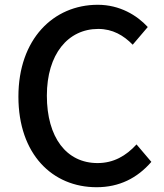

<svg xmlns="http://www.w3.org/2000/svg" viewBox="-20 -770 686 803"><path d="M384 13C479 13 554 -25 613 -93L551 -166C507 -118 455 -88 388 -88C258 -88 176 -195 176 -370C176 -543 264 -649 391 -649C451 -649 497 -622 535 -583L598 -657C553 -706 481 -750 389 -750C203 -750 57 -606 57 -366C57 -125 199 13 384 13Z"/></svg>

Font: Genne Gothic Medium
Style: Regular
Weight: 500
Designer: Ryoko NISHIZUKA (kana & ideographs); Paul D. Hunt (Latin, Greek & Cyrillic); Wenlong ZHANG (bopomofo); Sandoll Communica
Foundry: Adobe Systems Incorporated
Version: Version 1.004;PS 1.004;hotconv 16.6.51;makeotf.lib2.5.65220